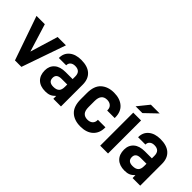

<svg xmlns="http://www.w3.org/2000/svg" viewBox="39 -1425 2135 2135"><g transform="rotate(45 1106.5 -357.5)"><path d="M8.8 -519.5H139.6L241.2 -190.4L340.8 -519.5H471.7L291 0H189.5Z M859.4 -479.5Q913.1 -431.6 913.1 -341.8V0H793V-44.9Q764.6 -16.6 739.3 -5.9Q711.9 5.9 669.9 5.9Q590.8 5.9 545.9 -37.1Q502 -80.1 502 -156.2Q502 -225.6 548.8 -266.6Q594.7 -306.6 679.7 -306.6H790V-347.7Q790 -430.7 707 -430.7Q671.9 -430.7 651.4 -413.1Q630.9 -395.5 630.9 -367.2V-364.3H515.6V-368.2Q515.6 -440.4 567.4 -483.4Q619.1 -526.4 708 -526.4Q806.6 -526.4 859.4 -479.5ZM768.6 -116.2Q790 -137.7 790 -184.6V-221.7H700.2Q622.1 -221.7 622.1 -159.2Q622.1 -93.8 698.2 -93.8Q746.1 -93.8 768.6 -116.2Z M1011.7 -211.9V-308.6Q1011.7 -419.9 1068.4 -472.7Q1127 -526.4 1222.7 -526.4Q1317.4 -526.4 1373 -476.6Q1426.8 -428.7 1426.8 -340.8V-331.1H1308.6V-336.9Q1308.6 -374 1286.1 -394.5Q1262.7 -416 1224.6 -416Q1134.8 -416 1134.8 -306.6V-212.9Q1134.8 -154.3 1158.2 -128.9Q1181.6 -103.5 1224.6 -103.5Q1263.7 -103.5 1286.1 -124Q1308.6 -144.5 1308.6 -179.7V-185.5H1426.8V-178.7Q1426.8 -93.8 1373 -43.9Q1318.4 5.9 1222.7 5.9Q1125 5.9 1068.4 -46.9Q1011.7 -99.6 1011.7 -211.9Z M1530.3 -519.5H1653.3V0H1530.3ZM1606.4 -720.7H1744.1L1605.5 -587.9H1499Z M2105.5 -479.5Q2159.2 -431.6 2159.2 -341.8V0H2039.1V-44.9Q2010.7 -16.6 1985.4 -5.9Q1958 5.9 1916 5.9Q1836.9 5.9 1792 -37.1Q1748 -80.1 1748 -156.2Q1748 -225.6 1794.9 -266.6Q1840.8 -306.6 1925.8 -306.6H2036.1V-347.7Q2036.1 -430.7 1953.1 -430.7Q1918 -430.7 1897.5 -413.1Q1877 -395.5 1877 -367.2V-364.3H1761.7V-368.2Q1761.7 -440.4 1813.5 -483.4Q1865.2 -526.4 1954.1 -526.4Q2052.7 -526.4 2105.5 -479.5ZM2014.6 -116.2Q2036.1 -137.7 2036.1 -184.6V-221.7H1946.3Q1868.2 -221.7 1868.2 -159.2Q1868.2 -93.8 1944.3 -93.8Q1992.2 -93.8 2014.6 -116.2Z"/></g></svg>

Font: Altinn-DIN
Style: DIN-Bold
Weight: 700
Designer: Charles Nix
Foundry: Altinn
Version: Version 2.00